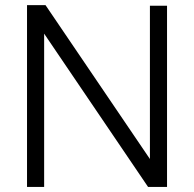

<svg xmlns="http://www.w3.org/2000/svg" viewBox="-20 -736 762 756"><path d="M563 0 153.8 -603.5V0H86.4V-715.8H159.2L570.3 -109.9V-713.4H637.7V0Z"/></svg>

Font: AnjaliOldLipi
Style: Regular
Weight: 400
Italic angle: -12°
Designer: Kevin & Siji
Foundry: Kevin & Siji
Version: Version 0.730 2004